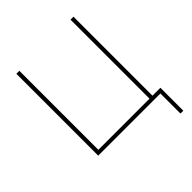

<svg xmlns="http://www.w3.org/2000/svg" viewBox="-239 -862 1184 1184"><g transform="rotate(-45 353.0 -269.5)"><path d="M670 175H645V0H103V-714H129V-25H575V-714H601V-25H670Z"/></g></svg>

Font: Noto Sans UI Thin
Style: Regular
Weight: 250
Designer: Monotype Design Team
Foundry: Monotype Imaging Inc.
Version: Version 1.001